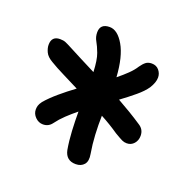

<svg xmlns="http://www.w3.org/2000/svg" viewBox="-99 -852 692 705"><g transform="rotate(20 247.0 -499.0)"><path d="M105 -337Q88 -337 75 -350Q62 -363 62 -380Q62 -387 64 -394.5Q66 -402 74 -413Q93 -435 120 -458Q147 -481 177 -503Q144 -520 113.5 -535Q83 -550 60 -564Q39 -576 32 -591Q25 -606 25 -619Q25 -653 58 -653Q71 -653 79.5 -649.5Q88 -646 105 -637Q127 -625 155 -611Q183 -597 214 -581Q212 -628 203 -652Q194 -676 185.5 -690.5Q177 -705 177 -723Q177 -757 214 -757Q245 -757 270 -714Q295 -671 300 -592Q321 -609 337.5 -625Q354 -641 364 -657Q373 -670 382 -677Q391 -684 405 -684Q423 -684 433.5 -671.5Q444 -659 444 -643Q444 -624 429 -600Q416 -581 391.5 -560.5Q367 -540 337 -518Q362 -504 387 -489Q412 -474 436 -458Q457 -445 457 -420Q457 -402 446 -389.5Q435 -377 418 -377Q408 -377 399.5 -381Q391 -385 369 -398Q353 -409 335 -420Q317 -431 298 -441Q297 -405 299 -367.5Q301 -330 307 -295Q312 -268 300.5 -254.5Q289 -241 268 -241Q230 -241 222 -279Q216 -313 214 -351Q212 -389 212 -426Q191 -409 172.5 -391.5Q154 -374 140 -355Q127 -337 105 -337Z"/></g></svg>

Font: Shantell Sans Normal
Style: Regular
Weight: 500
Designer: Stephen Nixon, Anya Danilova, Shantell Martin
Foundry: Arrow Type
Version: Version 1.009;[a7da0bfa3]